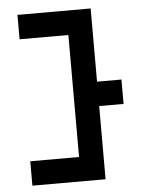

<svg xmlns="http://www.w3.org/2000/svg" viewBox="-51 -742 602 784"><g transform="rotate(-5 250.0 -350.0)"><path d="M50 0H350V-300H450V-400H350V-700H50V-600H250V-100H50Z"/></g></svg>

Font: Connection Serif
Style: Regular
Weight: 400
Version: Version 0.2